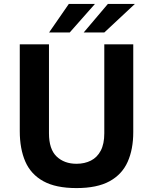

<svg xmlns="http://www.w3.org/2000/svg" viewBox="-20 -949 764 979"><path d="M659.5 -275.6Q659.5 -187.8 630.9 -123.8Q602.3 -59.7 538.8 -24.9Q475.2 10 370 10Q264.2 10 200.8 -25.2Q137.3 -60.3 109 -125.4Q80.8 -190.4 80.8 -280.2V-723H229.7V-269.4Q229.7 -188.3 268.6 -151.1Q307.6 -113.9 370 -113.9Q411.5 -113.9 443.6 -130.2Q475.6 -146.4 493.7 -180.8Q511.8 -215.1 511.8 -269.4V-723H659.5ZM331 -929 230.3 -783.5H335.6L464.2 -929ZM530.1 -929 406.8 -783.5H512L667.8 -929Z"/></svg>

Font: Public Sans Thin
Style: Regular
Weight: 100
Designer: The Public Sans project authors (U.S. Web Design System). Libre Franklin designed by Pablo Impallari and Rodrigo Fuenzal
Version: Version 1.008